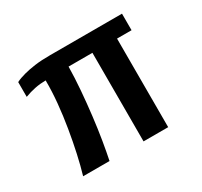

<svg xmlns="http://www.w3.org/2000/svg" viewBox="-111 -639 822 783"><g transform="rotate(-30 300.0 -247.5)"><path d="M74 0Q86.1 -40.9 97.3 -91.6Q108.5 -142.2 117.7 -197.9Q127 -253.5 132.3 -309Q137.6 -364.5 137 -415Q110 -414.7 85.7 -409.7Q61.5 -404.8 36.7 -395.5V-464.9Q46 -469.9 56.8 -473.6Q67.6 -477.2 80.6 -480.9Q101.6 -486.6 131.7 -490.8Q161.7 -495 203.7 -495H542.8V-417.1H474.5V0H358.5V-417.1H246.2Q245.5 -365.4 240.8 -307.6Q236.1 -249.8 229.3 -192.9Q222.5 -136 214.2 -85.9Q205.8 -35.9 198.3 0Z"/></g></svg>

Font: Alumni Sans SC Thin
Style: Regular
Weight: 100
Designer: Robert E. Leuschke
Foundry: Robert E. Leuschke
Version: Version 1.018